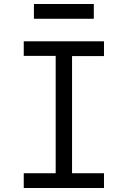

<svg xmlns="http://www.w3.org/2000/svg" viewBox="-20 -942 640 962"><path d="M99 0V-74H259V-662H99V-735H501V-661H341V-74H501V0ZM150 -848V-922H450V-848Z"/></svg>

Font: Iosevka Custom Extended
Style: Regular
Weight: 400
Width: 7
Monospace: yes
Designer: Belleve Invis
Foundry: Belleve Invis
Version: Version 11.2.4; ttfautohint (v1.8.4)